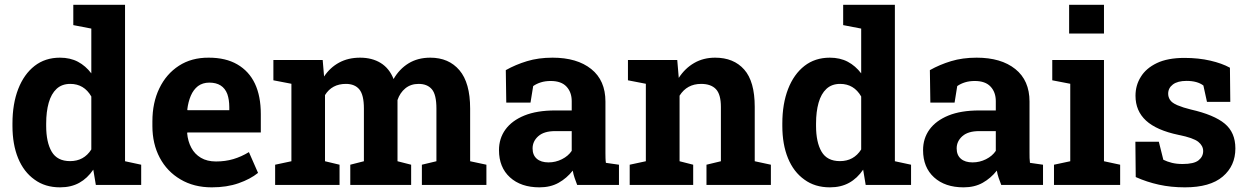

<svg xmlns="http://www.w3.org/2000/svg" viewBox="-20 -782 5279 812"><path d="M233.9 10.3Q170.4 10.3 126 -22.5Q80.6 -54.7 56.6 -113Q32.7 -171.4 32.7 -249.5V-259.8Q32.7 -342.8 57.1 -405.8Q81.5 -468.3 126.2 -503.2Q170.9 -538.1 233.4 -538.1Q276.9 -538.1 309.6 -520.8Q342.3 -503.4 366.2 -471.7V-661.1L290 -675.8V-761.7H508.8V-100.1L577.1 -85.4V0H385.3L374.5 -64.5Q349.6 -27.8 315.2 -8.8Q280.8 10.3 233.9 10.3ZM276.4 -100.6Q335 -100.6 366.2 -149.9V-374Q335.4 -427.2 277.3 -427.2Q241.7 -427.2 219.2 -406.2Q196.8 -385.3 186 -347.4Q175.3 -309.6 175.3 -259.8V-249.5Q175.3 -180.2 198.7 -140.4Q222.2 -100.6 276.4 -100.6Z M875.5 10.3Q799.8 10.3 743.2 -23.4Q686.5 -56.6 655.5 -115.2Q624.5 -173.8 624.5 -249V-268.6Q624.5 -347.7 653.8 -408.2Q683.1 -469.2 736.6 -503.9Q790 -538.6 862.8 -538.1Q934.6 -538.1 983.4 -509.8Q1083 -452.1 1083 -299.3V-221.7H772.5L771.5 -218.8Q774.4 -184.6 789.1 -157.2Q803.2 -130.4 829.6 -114.7Q856 -99.1 893.6 -99.1Q932.6 -99.1 966.6 -109.1Q1000.5 -119.1 1032.7 -138.7L1071.3 -50.8Q1038.6 -24.4 989 -7.1Q939.5 10.3 875.5 10.3ZM772 -318.4 773.4 -315.9H949.7V-328.6Q949.7 -360.4 941.4 -384.3Q922.9 -432.6 865.2 -432.6Q837.4 -432.6 817.4 -418Q797.9 -402.8 786.9 -377Q775.9 -351.1 772 -318.4Z M1416 -85.4V0H1143.6V-85.4L1212.4 -100.1V-427.7L1136.2 -442.4V-528.3H1344.7L1350.6 -458.5Q1376 -496.6 1414.3 -517.3Q1452.6 -538.1 1502.9 -538.1Q1553.7 -538.1 1590.1 -515.6Q1626.5 -493.2 1644.5 -447.8Q1668.9 -490.2 1708 -514.2Q1747.1 -538.1 1799.8 -538.1Q1877.9 -538.1 1923.1 -484.9Q1968.3 -431.6 1968.3 -322.8V-100.1L2037.1 -85.4V0H1764.2V-85.4L1825.7 -100.1V-323.2Q1825.7 -381.8 1806.4 -404.5Q1787.1 -427.2 1750.5 -427.2Q1717.3 -427.2 1694.3 -408.4Q1671.4 -389.6 1661.1 -358.9V-100.1L1718.8 -85.4V0H1461.4V-85.4L1519 -100.1V-323.2Q1519 -380.4 1499.8 -403.8Q1480.5 -427.2 1442.9 -427.2Q1383.8 -427.2 1354.5 -379.9V-100.1Z M2261.7 10.3Q2183.1 10.3 2136.7 -32Q2090.3 -74.2 2090.3 -147Q2090.3 -196.8 2117.7 -234.4Q2145 -272 2197.8 -293.5Q2250.5 -314.9 2328.1 -314.9H2397.9V-354Q2397.9 -392.1 2375.7 -415.8Q2353.5 -439.5 2309.1 -439.5Q2286.1 -439.5 2267.8 -433.8Q2249.5 -428.2 2234.9 -418L2223.6 -348.1H2121.1L2119.1 -485.4Q2160.6 -508.8 2209 -523.4Q2257.3 -538.1 2316.9 -538.1Q2420.4 -538.1 2480.5 -490Q2540.5 -441.9 2540.5 -352.5V-134.8Q2540.5 -124 2540.8 -113.5Q2541 -103 2542.5 -93.3L2597.7 -85.4V0H2420.9Q2415.5 -13.7 2410.2 -29.3Q2404.8 -44.9 2402.3 -60.5Q2377 -28.3 2342.5 -9Q2308.1 10.3 2261.7 10.3ZM2299.8 -95.2Q2329.6 -95.2 2356.4 -108.6Q2383.3 -122.1 2397.9 -144V-227.5H2327.6Q2280.8 -227.5 2256.6 -206.1Q2232.4 -184.6 2232.4 -154.3Q2232.4 -126 2250.2 -110.6Q2268.1 -95.2 2299.8 -95.2Z M2911.6 -85.4V0H2643.1V-85.4L2711.4 -100.1V-427.7L2635.7 -442.4V-528.3H2844.2L2850.6 -452.6Q2877 -493.2 2915.8 -515.6Q2954.6 -538.1 3004.4 -538.1Q3083 -538.1 3127.4 -487.8Q3171.9 -437.5 3171.9 -330.1V-100.1L3240.2 -85.4V0H2967.8V-85.4L3028.8 -100.1V-329.6Q3028.8 -382.8 3007.8 -405Q2986.8 -427.2 2945.3 -427.2Q2885.3 -427.2 2854 -377.4V-100.1Z M3489.7 10.3Q3426.3 10.3 3381.8 -22.5Q3336.4 -54.7 3312.5 -113Q3288.6 -171.4 3288.6 -249.5V-259.8Q3288.6 -342.8 3313 -405.8Q3337.4 -468.3 3382.1 -503.2Q3426.8 -538.1 3489.3 -538.1Q3532.7 -538.1 3565.4 -520.8Q3598.1 -503.4 3622.1 -471.7V-661.1L3545.9 -675.8V-761.7H3764.6V-100.1L3833 -85.4V0H3641.1L3630.4 -64.5Q3605.5 -27.8 3571 -8.8Q3536.6 10.3 3489.7 10.3ZM3532.2 -100.6Q3590.8 -100.6 3622.1 -149.9V-374Q3591.3 -427.2 3533.2 -427.2Q3497.6 -427.2 3475.1 -406.2Q3452.6 -385.3 3441.9 -347.4Q3431.2 -309.6 3431.2 -259.8V-249.5Q3431.2 -180.2 3454.6 -140.4Q3478 -100.6 3532.2 -100.6Z M4055.2 10.3Q3976.6 10.3 3930.2 -32Q3883.8 -74.2 3883.8 -147Q3883.8 -196.8 3911.1 -234.4Q3938.5 -272 3991.2 -293.5Q4043.9 -314.9 4121.6 -314.9H4191.4V-354Q4191.4 -392.1 4169.2 -415.8Q4147 -439.5 4102.5 -439.5Q4079.6 -439.5 4061.3 -433.8Q4043 -428.2 4028.3 -418L4017.1 -348.1H3914.6L3912.6 -485.4Q3954.1 -508.8 4002.4 -523.4Q4050.8 -538.1 4110.4 -538.1Q4213.9 -538.1 4273.9 -490Q4334 -441.9 4334 -352.5V-134.8Q4334 -124 4334.2 -113.5Q4334.5 -103 4335.9 -93.3L4391.1 -85.4V0H4214.4Q4209 -13.7 4203.6 -29.3Q4198.2 -44.9 4195.8 -60.5Q4170.4 -28.3 4136 -9Q4101.6 10.3 4055.2 10.3ZM4093.3 -95.2Q4123 -95.2 4149.9 -108.6Q4176.8 -122.1 4191.4 -144V-227.5H4121.1Q4074.2 -227.5 4050 -206.1Q4025.9 -184.6 4025.9 -154.3Q4025.9 -126 4043.7 -110.6Q4061.5 -95.2 4093.3 -95.2Z M4648.9 -761.7V-640.1H4501.5V-761.7ZM4717.3 -85.4V0H4437.5V-85.4L4506.3 -100.1V-427.7L4430.2 -442.4V-528.3H4648.9V-100.1Z M4991.2 10.3Q4932.1 10.3 4881.1 -1Q4830.1 -12.2 4783.2 -33.2L4781.7 -182.6H4880.9L4899.9 -106.4Q4916.5 -98.1 4936.3 -93.3Q4956.1 -88.4 4981.4 -88.4Q5029.3 -88.4 5048.8 -104Q5068.4 -119.6 5068.4 -143.1Q5068.4 -165.5 5047.9 -182.1Q5026.4 -199.2 4964.8 -211.4Q4871.1 -231 4826.7 -272Q4782.2 -313 4782.2 -377Q4782.2 -421.4 4804.7 -457Q4826.7 -493.2 4872.3 -515.1Q4918 -537.1 4989.3 -537.1Q5048.8 -537.1 5098.4 -525.6Q5147.9 -514.2 5181.6 -495.6L5183.1 -351.1H5084.5L5069.3 -420.4Q5043.5 -439.9 4998 -439.9Q4960.4 -439.9 4940.4 -424.8Q4920.4 -409.7 4920.4 -385.7Q4920.4 -372.1 4927.7 -360.4Q4935.5 -347.2 4959.7 -336.9Q4983.9 -326.7 5016.6 -318.8Q5114.7 -296.4 5159.7 -259Q5204.6 -221.7 5204.6 -154.3Q5204.6 -80.6 5151.1 -35.2Q5097.7 10.3 4991.2 10.3Z"/></svg>

Font: Hanuman
Style: Bold
Weight: 700
Designer: Danh Hong
Version: Version 8.002; ttfautohint (v1.8.3)